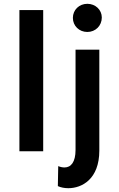

<svg xmlns="http://www.w3.org/2000/svg" viewBox="-20 -795 624 1009"><path d="M82 0H207V-742H82ZM286 78 284 183C299 190 318 194 339 194C410 194 502 147 502 -4V-534H377V-7C377 57 353 85 319 85C309 85 298 83 286 78ZM439 -627C482 -627 515 -660 515 -703C515 -743 482 -775 439 -775C396 -775 363 -743 363 -701C363 -659 396 -627 439 -627Z"/></svg>

Font: Chess Sans SemiBold
Style: Regular
Weight: 600
Designer: Wolf Bōese
Foundry: Wolf Bōese
Version: Version 7.223;Glyphs 3.3 (3306)